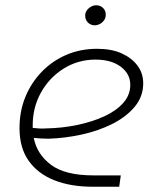

<svg xmlns="http://www.w3.org/2000/svg" viewBox="-20 -708 602 728"><path d="M331 0Q248 0 186 -24.5Q124 -49 89 -98Q54 -147 54 -222Q54 -286 76 -340Q98 -394 138 -435.5Q178 -477 231.5 -500Q285 -523 348 -523Q403 -523 441.5 -505.5Q480 -488 501.5 -459Q523 -430 523 -392Q523 -342 491 -303.5Q459 -265 406.5 -238.5Q354 -212 290.5 -198Q227 -184 163 -182Q149 -182 135 -183Q121 -184 108 -185Q120 -123 173.5 -83Q227 -43 334 -43H438L432 0ZM104 -223Q115 -222 127.5 -221Q140 -220 152 -221Q214 -222 272 -234Q330 -246 375.5 -267Q421 -288 447.5 -318Q474 -348 474 -386Q474 -428 438 -455Q402 -482 342 -482Q276 -482 221.5 -448Q167 -414 135 -356.5Q103 -299 104 -227Q104 -226 104 -225.5Q104 -225 104 -223ZM340 -612Q324 -612 313.5 -622.5Q303 -633 303 -649Q303 -659 308.5 -667.5Q314 -676 324 -682Q334 -688 345 -688Q360 -688 370.5 -678Q381 -668 381 -653Q381 -640 374.5 -631Q368 -622 358.5 -617Q349 -612 340 -612Z"/></svg>

Font: MuseoModerno Thin ExtraLight
Style: Italic
Weight: 250
Italic angle: -9°
Version: Version 1.003